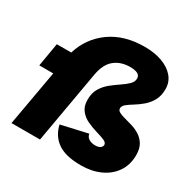

<svg xmlns="http://www.w3.org/2000/svg" viewBox="-168 -912 1078 1085"><g transform="rotate(30 371.0 -369.5)"><path d="M10 -361 36 -514H130Q163 -622 252.5 -686Q342 -750 475 -750Q539 -750 588.5 -732Q638 -714 666.5 -680.5Q695 -647 695 -601Q695 -557 678 -526.5Q661 -496 636 -474.5Q611 -453 585.5 -437.5Q560 -422 543 -408.5Q526 -395 526 -379Q526 -365 541.5 -357Q557 -349 581 -343Q605 -337 632 -328.5Q659 -320 683 -304.5Q707 -289 722.5 -263Q738 -237 738 -195Q738 -132 706.5 -85.5Q675 -39 620 -14Q565 11 495 11Q395 11 343 -25.5Q291 -62 276 -129L448 -168Q450 -149 467 -138Q484 -127 508 -127Q531 -127 542 -135.5Q553 -144 553 -155Q553 -170 532 -179Q511 -188 479.5 -197Q448 -206 416.5 -220.5Q385 -235 364 -261Q343 -287 343 -330Q343 -374 361.5 -404.5Q380 -435 407.5 -457Q435 -479 462 -497Q489 -515 507.5 -533Q526 -551 526 -573Q526 -610 460 -610Q400 -610 359.5 -577.5Q319 -545 306 -473L223 0H37L101 -361Z"/></g></svg>

Font: Livvic Black
Style: Italic
Weight: 900
Italic angle: -10°
Designer: Jacques Le Bailly, Baron von Fonthausen
Version: Version 1.001; ttfautohint (v1.8.2)